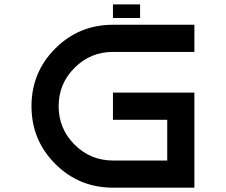

<svg xmlns="http://www.w3.org/2000/svg" viewBox="-20 -864 1040 884"><path d="M500 -750H875V-625H500Q396.5 -625 323.2 -551.8Q250 -478.5 250 -375Q250 -271.5 323.2 -198.2Q396.5 -125 500 -125H750V-312.5H500V-437.5H875V0H500Q343.8 0 234.4 -109.4Q125 -218.8 125 -375Q125 -531.2 234.4 -640.6Q343.8 -750 500 -750ZM625 -781.2H500V-843.8H625Z"/></svg>

Font: Xanmono
Style: Regular
Weight: 400
Designer: GGBotNet
Foundry: GGBotNet
Version: 1.00